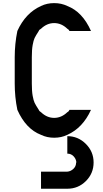

<svg xmlns="http://www.w3.org/2000/svg" viewBox="-20 -863 652 1217"><path d="M406.7 225Q428.3 223.3 445.4 207.1Q462.5 190.8 462.5 166.7H464.2Q462.5 145 446.7 127.9Q430.8 110.8 406.7 110.8V0Q475 0 524.2 49.2Q573.3 98.3 573.3 166.7Q573.3 235.8 524.6 284.6Q475.8 333.3 406.7 333.3H240V225ZM406.7 -8.3Q369.2 10 323.3 10Q277.5 10 240 -8.3Q144.2 -45 90 -166.7Q73.3 -248.3 73.3 -333.3V-500Q73.3 -585 90 -666.7Q141.7 -780.8 240 -825Q277.5 -843.3 323.3 -843.3Q369.2 -843.3 406.7 -825Q502.5 -788.3 556.7 -666.7H420Q416.7 -675.8 406.7 -680.8Q369.2 -716.7 323.3 -716.7Q277.5 -716.7 240 -680.8Q228.3 -675 225.8 -666.7Q205.8 -635.8 199.2 -621.7Q192.5 -607.5 187.1 -577.9Q181.7 -548.3 181.7 -500V-333.3Q181.7 -285 187.1 -255.4Q192.5 -225.8 199.2 -211.7Q205.8 -197.5 225.8 -166.7Q229.2 -157.5 240 -151.7Q277.5 -115.8 323.3 -115.8Q369.2 -115.8 406.7 -151.7Q416.7 -156.7 420 -166.7H556.7Q505 -52.5 406.7 -8.3Z"/></svg>

Font: 0xA000
Style: Bold
Weight: 700
Version: Version 0.1